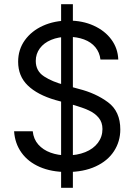

<svg xmlns="http://www.w3.org/2000/svg" viewBox="-20 -816 647 925"><path d="M274.4 -795.9V88.9H331.1V-795.9ZM439.5 -588.4C453.1 -571.8 461.3 -552.1 463.9 -529.3H549.8C548.5 -565.1 537.4 -597.2 516.6 -625.5C495.8 -653.8 467.4 -676.1 431.6 -692.4C395.8 -708.7 355.5 -716.8 310.5 -716.8C265 -716.8 223.8 -708.5 187 -691.9C150.2 -675.3 121.1 -652 99.6 -622.1C78.1 -592.1 67.4 -557.6 67.4 -518.6C67.4 -472.3 82.8 -434.2 113.8 -404.3C144.7 -374.3 189.1 -350.9 247.1 -334L334 -310.5C363.3 -302.1 387.9 -293.3 407.7 -284.2C427.6 -275.1 443.5 -263.2 455.6 -248.5C467.6 -233.9 473.6 -215.8 473.6 -194.3C473.6 -169.6 466.3 -147.5 451.7 -127.9C437 -108.4 416.7 -93.4 390.6 -83C364.6 -72.6 335.3 -67.4 302.7 -67.4C274.1 -67.4 247.7 -71.8 223.6 -80.6C199.5 -89.4 179.9 -102.4 164.6 -119.6C149.3 -136.9 140.3 -158.2 137.7 -183.6H47.9C50.5 -144.5 62.3 -110.2 83.5 -80.6C104.7 -50.9 134 -28 171.4 -11.7C208.8 4.6 252.6 12.7 302.7 12.7C356.1 12.7 402.2 3.7 440.9 -14.2C479.7 -32.1 509.1 -56.6 529.3 -87.9C549.5 -119.1 559.6 -154 559.6 -192.4C559.6 -250.3 539.9 -293.9 500.5 -323.2C461.1 -352.5 414.1 -374 359.4 -387.7L289.1 -407.2C251.3 -417 219.1 -430.5 192.4 -447.8C165.7 -465 152.3 -489.9 152.3 -522.5C152.3 -545.2 158.9 -565.4 171.9 -583C184.9 -600.6 203.1 -614.3 226.6 -624C250 -633.8 277 -638.7 307.6 -638.7C336.3 -638.7 362 -634.4 384.8 -626C407.6 -617.5 425.8 -605 439.5 -588.4Z"/></svg>

Font: Pretendard Variable
Style: Regular
Weight: 400
Designer: Base glyphs from Inter by Rasmus Andersson; Hangeul glyphs from Noto Sans CJK(Source Han Sans) by Jang Soo-young and Kan
Foundry: Kil Hyung-jin
Version: Version 1.309;Glyphs 3.2 (3225)